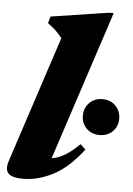

<svg xmlns="http://www.w3.org/2000/svg" viewBox="-53 -754 563 810"><g transform="rotate(5 229.0 -349.0)"><path d="M184.5 -590Q172 -607 157.5 -620.2Q143 -633.5 123 -648.5L131.5 -677L376 -714.5H395.5L188 -82Q217.5 -86.5 244.8 -103.2Q272 -120 304.5 -151.5L326.5 -130.5Q267 -52 202.8 -18.5Q138.5 15 75.5 15Q27.5 15 12.2 -2Q-3 -19 9.5 -56.5ZM380.5 -197Q346.5 -197 325 -218.8Q303.5 -240.5 303.5 -272.5Q303.5 -305 325 -327Q346.5 -349 380.5 -349Q414.5 -349 436 -327Q457.5 -305 457.5 -272.5Q457.5 -240.5 436 -218.8Q414.5 -197 380.5 -197Z"/></g></svg>

Font: Newsreader Text ExtraBold
Style: Italic
Weight: 800
Italic angle: -17°
Designer: Hugues Gentile
Foundry: Production Type
Version: Version 1.001